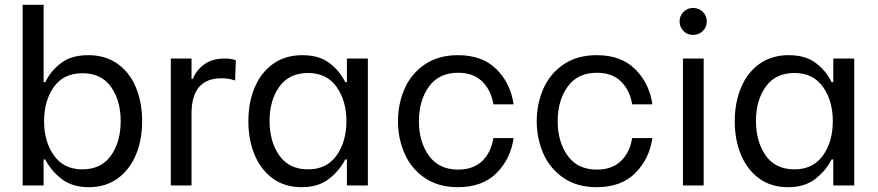

<svg xmlns="http://www.w3.org/2000/svg" viewBox="-20 -770 3643 797"><path d="M168 -108H161V0H74V-750H161V-429H168Q190 -475 233 -508Q276 -541 346 -541Q417 -541 467.5 -505.5Q518 -470 544 -407.5Q570 -345 570 -267Q570 -189 544 -127Q518 -65 468 -29Q418 7 349 7Q280 7 236 -27Q192 -61 168 -108ZM481 -267Q481 -352 441 -409Q401 -466 322 -466Q244 -466 203.5 -409Q163 -352 163 -267Q163 -182 204 -124.5Q245 -67 322 -67Q400 -67 440.5 -124Q481 -181 481 -267Z M689 -527H775V-443H781Q794 -478 827.5 -502.5Q861 -527 912 -527Q928 -527 937.5 -525.5Q947 -524 959 -520L956 -436Q940 -441 928.5 -443Q917 -445 899 -445Q775 -445 775 -298V0H689Z M1011 -267Q1011 -345 1037.5 -407.5Q1064 -470 1114.5 -505.5Q1165 -541 1235 -541Q1305 -541 1348 -508Q1391 -475 1413 -429H1420V-527H1507V0H1420V-108H1413Q1389 -61 1345 -27Q1301 7 1232 7Q1162 7 1112.5 -29Q1063 -65 1037 -127Q1011 -189 1011 -267ZM1418 -267Q1418 -352 1377 -409.5Q1336 -467 1259 -467Q1180 -467 1139.5 -410Q1099 -353 1099 -268Q1099 -182 1139.5 -124.5Q1180 -67 1259 -67Q1336 -67 1377 -124.5Q1418 -182 1418 -267Z M1632 -267Q1632 -338 1659 -400.5Q1686 -463 1742.5 -502Q1799 -541 1881 -541Q1983 -541 2041.5 -482Q2100 -423 2112 -337H2028Q2019 -395 1982 -431.5Q1945 -468 1882 -468Q1802 -468 1760.5 -410.5Q1719 -353 1719 -267Q1719 -181 1760.5 -123.5Q1802 -66 1882 -66Q1945 -66 1982 -102Q2019 -138 2028 -197H2112Q2100 -111 2041.5 -52Q1983 7 1881 7Q1799 7 1742.5 -32Q1686 -71 1659 -133.5Q1632 -196 1632 -267Z M2208 -267Q2208 -338 2235 -400.5Q2262 -463 2318.5 -502Q2375 -541 2457 -541Q2559 -541 2617.5 -482Q2676 -423 2688 -337H2604Q2595 -395 2558 -431.5Q2521 -468 2458 -468Q2378 -468 2336.5 -410.5Q2295 -353 2295 -267Q2295 -181 2336.5 -123.5Q2378 -66 2458 -66Q2521 -66 2558 -102Q2595 -138 2604 -197H2688Q2676 -111 2617.5 -52Q2559 7 2457 7Q2375 7 2318.5 -32Q2262 -71 2235 -133.5Q2208 -196 2208 -267Z M2815 -527H2901V0H2815ZM2801 -681Q2801 -704 2817 -720.5Q2833 -737 2857 -737Q2881 -737 2897.5 -720.5Q2914 -704 2914 -681Q2914 -658 2897.5 -641.5Q2881 -625 2857 -625Q2833 -625 2817 -641.5Q2801 -658 2801 -681Z M3030 -267Q3030 -345 3056.5 -407.5Q3083 -470 3133.5 -505.5Q3184 -541 3254 -541Q3324 -541 3367 -508Q3410 -475 3432 -429H3439V-527H3526V0H3439V-108H3432Q3408 -61 3364 -27Q3320 7 3251 7Q3181 7 3131.5 -29Q3082 -65 3056 -127Q3030 -189 3030 -267ZM3437 -267Q3437 -352 3396 -409.5Q3355 -467 3278 -467Q3199 -467 3158.5 -410Q3118 -353 3118 -268Q3118 -182 3158.5 -124.5Q3199 -67 3278 -67Q3355 -67 3396 -124.5Q3437 -182 3437 -267Z"/></svg>

Font: Be Vietnam
Style: Regular
Weight: 400
Designer: Gabriel Lam
Foundry: TypeRant
Version: Version 4.000